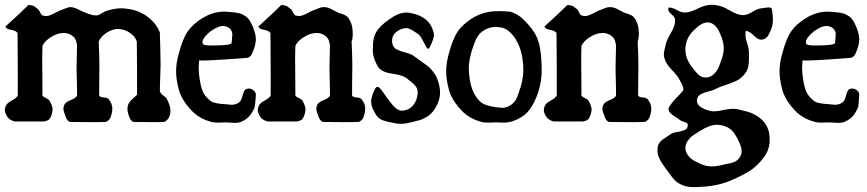

<svg xmlns="http://www.w3.org/2000/svg" viewBox="-23 -513 3598 797"><path d="M669.9 -101.6Q684.6 -72.3 684.6 -54.7Q684.6 -44.9 681.6 -33.2Q675.8 -15.6 659.2 -6.8Q636.7 -5.9 619.1 -5.9Q589.8 -5.9 530.3 -6.8Q519.5 -11.7 513.7 -27.3Q505.9 -47.9 505.9 -60.5Q505.9 -69.3 508.8 -78.1Q512.7 -89.8 529.3 -104.5Q545.9 -119.1 545.9 -120.1V-217.8Q545.9 -275.4 544.9 -339.8Q539.1 -360.4 518.6 -375Q495.1 -391.6 468.8 -392.6Q468.8 -392.6 463.9 -392.6Q447.3 -392.6 423.8 -379.9Q396.5 -363.3 386.7 -340.8Q389.6 -280.3 389.6 -243.2Q389.6 -224.6 389.2 -193.8Q388.7 -163.1 388.7 -147.5V-116.2Q392.6 -109.4 407.7 -108.4Q422.9 -107.4 427.7 -101.6Q443.4 -83 443.4 -61.5Q443.4 -49.8 438.5 -33.2Q434.6 -15.6 417 -6.8Q394.5 -5.9 368.2 -5.9Q325.2 -5.9 266.6 -6.8Q255.9 -11.7 250 -27.3Q240.2 -52.7 240.2 -60.5Q240.2 -70.3 244.1 -78.1Q250 -89.8 271 -97.7Q292 -105.5 296.9 -116.2Q296.9 -140.6 296.4 -164.6Q295.9 -188.5 295.4 -201.2Q294.9 -213.9 294.9 -221.7Q294.9 -234.4 295.4 -261.2Q295.9 -288.1 296.9 -324.2Q293.9 -346.7 285.2 -357.4Q270.5 -373 248 -376H240.2Q216.8 -376 192.4 -361.3Q163.1 -344.7 153.3 -322.3Q152.3 -299.8 152.3 -262.7Q152.3 -248 152.8 -202.1Q153.3 -156.2 153.3 -116.2Q157.2 -110.4 167.5 -106Q177.7 -101.6 181.6 -96.7Q195.3 -74.2 195.3 -58.6Q195.3 -49.8 192.4 -41Q186.5 -20.5 178.7 -15.6Q172.9 -11.7 161.1 -8.8H108.4H37.1Q17.6 -14.6 8.8 -26.4Q-2.9 -43 -2.9 -56.6Q-2.9 -62.5 0 -70.3Q3.9 -84 24.4 -94.7Q44.9 -105.5 50.8 -116.2V-164.1V-227.5Q50.8 -297.9 49.8 -376Q43.9 -385.7 22.9 -389.2Q2 -392.6 0 -403.3Q59.6 -457 94.7 -492.2Q99.6 -492.2 103 -491.7Q106.4 -491.2 109.9 -490.2Q113.3 -489.3 115.2 -488.8Q117.2 -488.3 120.1 -486.3Q123 -484.4 124 -483.4Q125 -482.4 128.4 -479.5Q131.8 -476.6 133.8 -475.6Q138.7 -472.7 143.6 -461.4Q148.4 -450.2 155.3 -448.2Q165 -446.3 168 -446.3Q180.7 -446.3 201.7 -457.5Q222.7 -468.8 229.5 -470.7Q235.4 -472.7 243.2 -476.1Q251 -479.5 257.3 -481.4Q263.7 -483.4 271.5 -483.4Q285.2 -482.4 304.2 -472.7Q323.2 -462.9 330.1 -460.9Q335 -459 344.2 -455.6Q353.5 -452.1 359.9 -450.7Q366.2 -449.2 374 -449.2H379.9Q388.7 -450.2 399.9 -458Q411.1 -465.8 418.9 -467.8Q454.1 -478.5 477.5 -478.5Q489.3 -478.5 496.1 -477.5Q543 -473.6 580.1 -450.2Q625 -419.9 640.6 -377.9Q643.6 -275.4 643.6 -244.1Q643.6 -222.7 642.1 -190.4Q640.6 -158.2 640.6 -133.8Q643.6 -124 655.3 -116.2Q667 -108.4 669.9 -101.6Z M803.7 -262.7Q801.8 -243.2 801.8 -231.4Q801.8 -208 805.7 -185.5Q810.5 -153.3 818.4 -134.3Q826.2 -115.2 845.7 -98.6Q850.6 -93.8 856 -90.8Q861.3 -87.9 868.7 -86.4Q876 -85 879.4 -84Q882.8 -83 892.6 -82Q902.3 -81.1 906.2 -81.1Q910.2 -81.1 921.4 -79.6Q932.6 -78.1 938.5 -78.1Q955.1 -78.1 967.8 -86.9Q974.6 -91.8 977.5 -97.7Q980.5 -103.5 983.4 -114.3Q986.3 -125 988.3 -129.9Q993.2 -145.5 1009.8 -145.5Q1020.5 -145.5 1029.8 -137.7Q1039.1 -129.9 1039.1 -119.1V-118.2Q1036.1 -76.2 1034.7 -69.8Q1033.2 -63.5 1022.5 -44.9Q1008.8 -21.5 981.4 -8.8Q968.8 -2.9 951.2 -2.9Q946.3 -2.9 934.1 -3.9Q921.9 -4.9 915 -4.9Q902.3 -3.9 882.8 -3.9Q863.3 -3.9 851.6 -7.8Q810.5 -18.6 780.3 -45.9Q729.5 -95.7 717.8 -146.5Q708 -184.6 708 -217.8Q708 -253.9 720.7 -295.9Q733.4 -342.8 749 -371.1Q764.6 -399.4 796.9 -423.8Q850.6 -464.8 908.2 -464.8Q916 -464.8 935.5 -462.9Q958 -460.9 970.2 -458Q982.4 -455.1 996.1 -445.8Q1009.8 -436.5 1018.6 -418.9Q1039.1 -377.9 1039.1 -350.6Q1039.1 -329.1 1027.3 -299.8Q1018.6 -273.4 1000 -272.5Q989.3 -271.5 917.5 -266.6Q845.7 -261.7 817.4 -261.7Q804.7 -261.7 803.7 -262.7ZM820.3 -329.1Q825.2 -324.2 858.4 -324.2Q936.5 -324.2 938.5 -335Q938.5 -340.8 939.9 -352.5Q941.4 -364.3 941.4 -369.1Q941.4 -386.7 928.7 -396.5Q915 -405.3 903.3 -405.3Q883.8 -405.3 856.4 -386.7Q841.8 -377 829.6 -362.8Q817.4 -348.6 817.4 -337.9Q817.4 -334 820.3 -329.1Z M1423.8 -437.5Q1441.4 -412.1 1441.4 -373Q1441.4 -352.5 1436.5 -340.8Q1439.5 -280.3 1439.5 -243.2Q1439.5 -224.6 1439 -193.8Q1438.5 -163.1 1438.5 -147.5V-116.2Q1442.4 -109.4 1457.5 -108.4Q1472.7 -107.4 1477.5 -101.6Q1493.2 -83 1493.2 -61.5Q1493.2 -49.8 1488.3 -33.2Q1484.4 -15.6 1466.8 -6.8Q1444.3 -5.9 1418 -5.9Q1375 -5.9 1316.4 -6.8Q1305.7 -11.7 1299.8 -27.3Q1290 -52.7 1290 -60.5Q1290 -70.3 1293.9 -78.1Q1299.8 -89.8 1320.8 -97.7Q1341.8 -105.5 1346.7 -116.2Q1346.7 -140.6 1346.2 -164.6Q1345.7 -188.5 1345.2 -201.2Q1344.7 -213.9 1344.7 -221.7Q1344.7 -234.4 1345.2 -261.2Q1345.7 -288.1 1346.7 -324.2Q1343.8 -346.7 1335 -357.4Q1320.3 -373 1297.9 -376H1290Q1266.6 -376 1242.2 -361.3Q1212.9 -344.7 1203.1 -322.3Q1202.1 -299.8 1202.1 -262.7Q1202.1 -248 1202.6 -202.1Q1203.1 -156.2 1203.1 -116.2Q1207 -110.4 1217.3 -106Q1227.5 -101.6 1231.4 -96.7Q1245.1 -74.2 1245.1 -58.6Q1245.1 -49.8 1242.2 -41Q1236.3 -20.5 1228.5 -15.6Q1222.7 -11.7 1210.9 -8.8H1158.2H1086.9Q1067.4 -14.6 1058.6 -26.4Q1046.9 -43 1046.9 -56.6Q1046.9 -62.5 1049.8 -70.3Q1053.7 -84 1074.2 -94.7Q1094.7 -105.5 1100.6 -116.2V-164.1V-227.5Q1100.6 -297.9 1099.6 -376Q1093.8 -385.7 1072.8 -389.2Q1051.8 -392.6 1049.8 -403.3Q1109.4 -457 1144.5 -492.2Q1149.4 -492.2 1152.8 -491.7Q1156.2 -491.2 1159.7 -490.2Q1163.1 -489.3 1165 -488.8Q1167 -488.3 1169.9 -486.3Q1172.9 -484.4 1173.8 -483.4Q1174.8 -482.4 1178.2 -479.5Q1181.6 -476.6 1183.6 -475.6Q1188.5 -472.7 1193.4 -461.4Q1198.2 -450.2 1205.1 -448.2Q1214.8 -446.3 1217.8 -446.3Q1230.5 -446.3 1251.5 -457.5Q1272.5 -468.8 1279.3 -470.7Q1285.2 -472.7 1293 -476.1Q1300.8 -479.5 1307.1 -481.4Q1313.5 -483.4 1321.3 -483.4Q1332 -483.4 1340.3 -480.5Q1348.6 -477.5 1361.8 -470.2Q1375 -462.9 1379.9 -460.9Q1384.8 -459 1395.5 -455.6Q1406.2 -452.1 1412.6 -448.2Q1418.9 -444.3 1423.8 -437.5Z M1533.2 -142.6Q1537.1 -152.3 1543.9 -152.3Q1552.7 -152.3 1568.8 -127.9Q1585 -103.5 1605.5 -78.6Q1626 -53.7 1645.5 -53.7H1649.4Q1676.8 -56.6 1692.9 -77.1Q1709 -97.7 1710.9 -126V-127.9Q1710.9 -135.7 1709 -142.6Q1707 -149.4 1701.2 -156.2Q1695.3 -163.1 1692.4 -166Q1689.5 -168.9 1678.7 -177.2Q1668 -185.5 1666 -187.5Q1649.4 -201.2 1603.5 -207.5Q1557.6 -213.9 1543.9 -239.3Q1524.4 -275.4 1524.4 -301.8Q1524.4 -305.7 1524.9 -314Q1525.4 -322.3 1525.4 -328.1Q1526.4 -367.2 1547.9 -393.1Q1569.3 -418.9 1610.4 -444.3Q1638.7 -460.9 1663.1 -460.9Q1676.8 -460.9 1694.3 -456.1Q1753.9 -440.4 1771.5 -394.5Q1778.3 -377.9 1778.3 -367.2Q1778.3 -351.6 1760.7 -316.4Q1757.8 -310.5 1754.9 -310.5Q1750 -310.5 1743.7 -323.2Q1737.3 -335.9 1728.5 -351.6Q1719.7 -367.2 1710.9 -373Q1707 -375 1698.7 -380.9Q1690.4 -386.7 1686 -389.2Q1681.6 -391.6 1674.8 -394Q1668 -396.5 1662.1 -396.5Q1659.2 -396.5 1649.4 -394.5Q1604.5 -379.9 1604.5 -343.8Q1604.5 -336.9 1605.5 -333Q1609.4 -314.5 1625 -307.1Q1640.6 -299.8 1663.6 -293.9Q1686.5 -288.1 1699.2 -277.3Q1708 -270.5 1729 -255.9Q1750 -241.2 1758.3 -233.9Q1766.6 -226.6 1777.8 -211.4Q1789.1 -196.3 1794.9 -177.7Q1803.7 -151.4 1803.7 -128.9Q1803.7 -92.8 1778.3 -55.7Q1766.6 -39.1 1750 -28.8Q1733.4 -18.6 1722.2 -15.1Q1710.9 -11.7 1682.6 -4.9Q1659.2 1 1641.6 1Q1623 1 1599.6 -4.9Q1598.6 -4.9 1592.3 -6.3Q1585.9 -7.8 1584.5 -8.3Q1583 -8.8 1577.6 -10.3Q1572.3 -11.7 1570.8 -12.2Q1569.3 -12.7 1564.9 -14.2Q1560.5 -15.6 1558.6 -17.1Q1556.6 -18.6 1553.2 -20.5Q1549.8 -22.5 1547.4 -24.9Q1544.9 -27.3 1542.5 -30.3Q1540 -33.2 1538.1 -36.1Q1517.6 -67.4 1517.6 -91.8Q1517.6 -112.3 1533.2 -142.6Z M1982.4 -384.8Q1959 -370.1 1945.3 -331.1Q1922.9 -272.5 1922.9 -229.5Q1922.9 -208 1926.8 -185.5Q1935.5 -124 1970.7 -90.8Q1987.3 -75.2 2032.2 -68.4Q2035.2 -68.4 2045.9 -66.9Q2056.6 -65.4 2061.5 -65.4Q2079.1 -65.4 2092.8 -74.2Q2103.5 -80.1 2111.3 -89.4Q2119.1 -98.6 2122.1 -106Q2125 -113.3 2130.9 -129.9Q2149.4 -179.7 2149.4 -221.7Q2149.4 -247.1 2145.5 -271.5Q2136.7 -327.1 2107.4 -365.2Q2084 -393.6 2059.6 -398.4Q2045.9 -401.4 2034.2 -401.4Q2006.8 -401.4 1982.4 -384.8ZM2036.1 -4.9Q2023.4 -3.9 2003.9 -3.9Q1984.4 -3.9 1972.7 -7.8Q1931.6 -18.6 1901.4 -45.9Q1850.6 -95.7 1838.9 -146.5Q1829.1 -184.6 1829.1 -217.8Q1829.1 -253.9 1841.8 -295.9Q1854.5 -342.8 1870.1 -371.1Q1885.7 -399.4 1918 -423.8Q1972.7 -466.8 2043.9 -466.8H2057.6Q2083 -465.8 2093.3 -464.4Q2103.5 -462.9 2119.6 -454.6Q2135.7 -446.3 2152.3 -429.7Q2190.4 -391.6 2204.1 -361.3Q2221.7 -324.2 2224.6 -255.9Q2225.6 -243.2 2225.6 -220.7Q2225.6 -180.7 2213.9 -138.7Q2194.3 -76.2 2164.1 -44.9Q2142.6 -22.5 2102.5 -8.8Q2085 -3.9 2067.4 -3.9Q2062.5 -3.9 2052.2 -4.4Q2042 -4.9 2036.1 -4.9Z M2611.3 -437.5Q2628.9 -412.1 2628.9 -373Q2628.9 -352.5 2624 -340.8Q2627 -280.3 2627 -243.2Q2627 -224.6 2626.5 -193.8Q2626 -163.1 2626 -147.5V-116.2Q2629.9 -109.4 2645 -108.4Q2660.2 -107.4 2665 -101.6Q2680.7 -83 2680.7 -61.5Q2680.7 -49.8 2675.8 -33.2Q2671.9 -15.6 2654.3 -6.8Q2631.8 -5.9 2605.5 -5.9Q2562.5 -5.9 2503.9 -6.8Q2493.2 -11.7 2487.3 -27.3Q2477.5 -52.7 2477.5 -60.5Q2477.5 -70.3 2481.4 -78.1Q2487.3 -89.8 2508.3 -97.7Q2529.3 -105.5 2534.2 -116.2Q2534.2 -140.6 2533.7 -164.6Q2533.2 -188.5 2532.7 -201.2Q2532.2 -213.9 2532.2 -221.7Q2532.2 -234.4 2532.7 -261.2Q2533.2 -288.1 2534.2 -324.2Q2531.2 -346.7 2522.5 -357.4Q2507.8 -373 2485.4 -376H2477.5Q2454.1 -376 2429.7 -361.3Q2400.4 -344.7 2390.6 -322.3Q2389.6 -299.8 2389.6 -262.7Q2389.6 -248 2390.1 -202.1Q2390.6 -156.2 2390.6 -116.2Q2394.5 -110.4 2404.8 -106Q2415 -101.6 2418.9 -96.7Q2432.6 -74.2 2432.6 -58.6Q2432.6 -49.8 2429.7 -41Q2423.8 -20.5 2416 -15.6Q2410.2 -11.7 2398.4 -8.8H2345.7H2274.4Q2254.9 -14.6 2246.1 -26.4Q2234.4 -43 2234.4 -56.6Q2234.4 -62.5 2237.3 -70.3Q2241.2 -84 2261.7 -94.7Q2282.2 -105.5 2288.1 -116.2V-164.1V-227.5Q2288.1 -297.9 2287.1 -376Q2281.2 -385.7 2260.3 -389.2Q2239.3 -392.6 2237.3 -403.3Q2296.9 -457 2332 -492.2Q2336.9 -492.2 2340.3 -491.7Q2343.8 -491.2 2347.2 -490.2Q2350.6 -489.3 2352.5 -488.8Q2354.5 -488.3 2357.4 -486.3Q2360.4 -484.4 2361.3 -483.4Q2362.3 -482.4 2365.7 -479.5Q2369.1 -476.6 2371.1 -475.6Q2376 -472.7 2380.9 -461.4Q2385.7 -450.2 2392.6 -448.2Q2402.3 -446.3 2405.3 -446.3Q2418 -446.3 2439 -457.5Q2460 -468.8 2466.8 -470.7Q2472.7 -472.7 2480.5 -476.1Q2488.3 -479.5 2494.6 -481.4Q2501 -483.4 2508.8 -483.4Q2519.5 -483.4 2527.8 -480.5Q2536.1 -477.5 2549.3 -470.2Q2562.5 -462.9 2567.4 -460.9Q2572.3 -459 2583 -455.6Q2593.8 -452.1 2600.1 -448.2Q2606.4 -444.3 2611.3 -437.5Z M2979.5 8.8Q2966.8 4.9 2952.1 4.9Q2922.9 4.9 2879.9 32.2Q2859.4 44.9 2850.6 51.3Q2841.8 57.6 2832 71.3Q2822.3 85 2822.3 100.6V103.5Q2823.2 120.1 2834 133.3Q2844.7 146.5 2856 152.8Q2867.2 159.2 2888.7 168.9Q2909.2 177.7 2932.6 177.7Q2953.1 177.7 2982.4 169.9Q2985.4 168.9 2995.6 167Q3005.9 165 3009.3 164.6Q3012.7 164.1 3020.5 161.1Q3028.3 158.2 3032.2 155.8Q3036.1 153.3 3041 148.4Q3045.9 143.6 3049.8 136.7Q3055.7 125 3055.7 114.3Q3055.7 101.6 3044.9 76.2Q3031.2 46.9 3017.6 31.2Q3003.9 15.6 2979.5 8.8ZM2923.8 -418.9Q2919.9 -419.9 2913.1 -419.9Q2889.6 -419.9 2856.4 -386.7Q2825.2 -356.4 2822.3 -314.5V-305.7Q2822.3 -271.5 2846.7 -238.3Q2872.1 -203.1 2885.7 -196.3Q2894.5 -191.4 2905.3 -191.4H2911.1Q2928.7 -193.4 2941.4 -206.5Q2954.1 -219.7 2959.5 -231.9Q2964.8 -244.1 2972.7 -267.6Q2981.4 -293 2981.4 -311.5Q2981.4 -332 2972.7 -357.4Q2964.8 -377 2960.9 -385.3Q2957 -393.6 2947.3 -404.3Q2937.5 -415 2923.8 -418.9ZM3073.2 -385.7Q3071.3 -378.9 3071.3 -367.2Q3071.3 -355.5 3078.6 -333Q3085.9 -310.5 3085.9 -294.9V-293Q3085.9 -288.1 3085.9 -274.4Q3085.9 -260.7 3085.4 -254.9Q3085 -249 3083.5 -239.3Q3082 -229.5 3078.1 -221.7Q3074.2 -213.9 3068.4 -206.1Q3053.7 -187.5 3035.2 -178.2Q3016.6 -168.9 2990.2 -160.6Q2963.9 -152.3 2947.3 -143.6Q2936.5 -137.7 2916.5 -132.8Q2896.5 -127.9 2884.8 -121.1Q2873 -114.3 2870.1 -98.6V-94.7Q2870.1 -73.2 2903.3 -59.6Q2923.8 -50.8 2941.4 -50.8Q2954.1 -50.8 2979.5 -56.2Q3004.9 -61.5 3019.5 -61.5Q3031.2 -61.5 3043 -58.6Q3072.3 -51.8 3084 -48.3Q3095.7 -44.9 3114.3 -34.7Q3132.8 -24.4 3146.5 -8.8Q3171.9 20.5 3171.9 64.5V72.3Q3170.9 111.3 3144.5 144.5Q3118.2 177.7 3090.8 195.3Q3063.5 212.9 3012.7 235.4Q2956.1 259.8 2884.8 262.7Q2874 263.7 2854.5 263.7Q2825.2 263.7 2801.8 252Q2785.2 243.2 2775.9 232.9Q2766.6 222.7 2752 202.1Q2748 196.3 2738.8 184.1Q2729.5 171.9 2725.6 165.5Q2721.7 159.2 2716.3 149.4Q2710.9 139.6 2708.5 130.4Q2706.1 121.1 2706.1 111.3Q2706.1 101.6 2707 96.7Q2709 86.9 2714.8 79.1Q2720.7 71.3 2726.1 67.4Q2731.4 63.5 2742.2 56.6Q2752.9 49.8 2757.8 45.9Q2767.6 38.1 2787.1 35.2Q2806.6 32.2 2818.8 26.9Q2831.1 21.5 2832 7.8V6.8Q2832 0 2826.7 -2.9Q2821.3 -5.9 2813 -8.3Q2804.7 -10.7 2799.8 -14.6Q2793.9 -19.5 2779.8 -28.3Q2765.6 -37.1 2758.8 -44.9Q2752 -52.7 2752 -64.5Q2763.7 -85 2783.2 -105Q2802.7 -125 2812.5 -136.7Q2813.5 -139.6 2813.5 -144.5Q2813.5 -154.3 2797.9 -181.6Q2790 -198.2 2765.6 -223.1Q2741.2 -248 2735.4 -270.5Q2732.4 -281.2 2732.4 -289.1Q2732.4 -295.9 2741.2 -331.1Q2745.1 -347.7 2762.2 -376.5Q2779.3 -405.3 2779.3 -426.8V-431.6Q2778.3 -442.4 2764.6 -453.6Q2751 -464.8 2751 -473.6Q2751 -478.5 2752 -481.4H2757.8Q2768.6 -481.4 2787.1 -471.2Q2805.7 -460.9 2818.4 -460.9Q2839.8 -460.9 2869.6 -475.6Q2899.4 -490.2 2918.9 -492.2Q2923.8 -493.2 2932.6 -493.2Q2946.3 -493.2 2968.8 -487.3Q2983.4 -483.4 3010.7 -467.3Q3038.1 -451.2 3059.6 -450.2H3061.5Q3078.1 -450.2 3100.6 -463.9Q3123 -477.5 3137.7 -478.5Q3141.6 -478.5 3151.9 -480.5Q3162.1 -482.4 3167 -482.4Q3180.7 -482.4 3181.6 -472.7Q3185.5 -443.4 3185.5 -431.6Q3185.5 -405.3 3173.8 -381.8Q3168.9 -371.1 3166 -365.7Q3163.1 -360.4 3156.2 -355Q3149.4 -349.6 3140.6 -348.6H3134.8Q3123 -348.6 3106.4 -365.2Q3089.8 -381.8 3073.2 -385.7Z M3308.6 -262.7Q3306.6 -243.2 3306.6 -231.4Q3306.6 -208 3310.5 -185.5Q3315.4 -153.3 3323.2 -134.3Q3331.1 -115.2 3350.6 -98.6Q3355.5 -93.8 3360.8 -90.8Q3366.2 -87.9 3373.5 -86.4Q3380.9 -85 3384.3 -84Q3387.7 -83 3397.5 -82Q3407.2 -81.1 3411.1 -81.1Q3415 -81.1 3426.3 -79.6Q3437.5 -78.1 3443.4 -78.1Q3460 -78.1 3472.7 -86.9Q3479.5 -91.8 3482.4 -97.7Q3485.4 -103.5 3488.3 -114.3Q3491.2 -125 3493.2 -129.9Q3498 -145.5 3514.6 -145.5Q3525.4 -145.5 3534.7 -137.7Q3543.9 -129.9 3543.9 -119.1V-118.2Q3541 -76.2 3539.6 -69.8Q3538.1 -63.5 3527.3 -44.9Q3513.7 -21.5 3486.3 -8.8Q3473.6 -2.9 3456.1 -2.9Q3451.2 -2.9 3439 -3.9Q3426.8 -4.9 3419.9 -4.9Q3407.2 -3.9 3387.7 -3.9Q3368.2 -3.9 3356.4 -7.8Q3315.4 -18.6 3285.2 -45.9Q3234.4 -95.7 3222.7 -146.5Q3212.9 -184.6 3212.9 -217.8Q3212.9 -253.9 3225.6 -295.9Q3238.3 -342.8 3253.9 -371.1Q3269.5 -399.4 3301.8 -423.8Q3355.5 -464.8 3413.1 -464.8Q3420.9 -464.8 3440.4 -462.9Q3462.9 -460.9 3475.1 -458Q3487.3 -455.1 3501 -445.8Q3514.6 -436.5 3523.4 -418.9Q3543.9 -377.9 3543.9 -350.6Q3543.9 -329.1 3532.2 -299.8Q3523.4 -273.4 3504.9 -272.5Q3494.1 -271.5 3422.4 -266.6Q3350.6 -261.7 3322.3 -261.7Q3309.6 -261.7 3308.6 -262.7ZM3325.2 -329.1Q3330.1 -324.2 3363.3 -324.2Q3441.4 -324.2 3443.4 -335Q3443.4 -340.8 3444.8 -352.5Q3446.3 -364.3 3446.3 -369.1Q3446.3 -386.7 3433.6 -396.5Q3419.9 -405.3 3408.2 -405.3Q3388.7 -405.3 3361.3 -386.7Q3346.7 -377 3334.5 -362.8Q3322.3 -348.6 3322.3 -337.9Q3322.3 -334 3325.2 -329.1Z"/></svg>

Font: LPEducational
Style: Medium
Weight: 500
Designer: Based on Essays1743, by John Stracke, which says:

Based on the typeface in a 1743 English translation of the essays of 
Version: Version 001.204